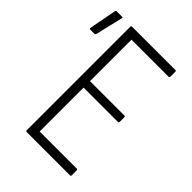

<svg xmlns="http://www.w3.org/2000/svg" viewBox="-193 -750 844 844"><g transform="rotate(45 229.5 -327.5)"><path d="M126 0Q120 0 120 -6V-649Q120 -655 126 -655H395Q400 -655 400 -649V-620Q400 -613 395 -613H164V-355H378Q383 -355 383 -349V-321Q383 -315 378 -315H164V-42H395Q400 -42 400 -36V-6Q400 0 395 0ZM4 -516Q-1 -516 0 -523L24 -650Q25 -655 30 -655H64Q69 -655 67 -648L37 -521Q35 -516 30 -516Z"/></g></svg>

Font: Sofia Sans Condensed Light
Style: Regular
Weight: 300
Designer: Botio Nikoltchev, Ani Petrova
Foundry: lettersoup
Version: Version 4.101